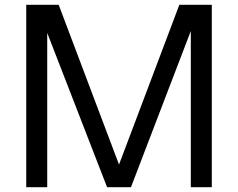

<svg xmlns="http://www.w3.org/2000/svg" viewBox="-20 -785 998 805"><path d="M90 -765H226L479 -95L732 -765H868V0H780V-655L529 0H429L178 -647V0H90Z"/></svg>

Font: Application
Style: Regular
Weight: 400
Designer: Wei Huang
Foundry: Wei Huang
Version: Version 0.012